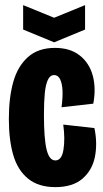

<svg xmlns="http://www.w3.org/2000/svg" viewBox="-20 -728 409 759"><path d="M15 -258Q15 -341.7 32.4 -403.8Q49.8 -466 90.4 -502.3Q131 -538.7 197.3 -538.7Q257.3 -538.7 295.2 -508.8Q333.2 -479 346.7 -429.1Q360.2 -379.2 348.8 -318.2L223.2 -304Q228.3 -341 227.1 -369.7Q225.8 -398.3 217.6 -414.8Q209.3 -431.3 194 -431.3Q178.3 -431.3 169.4 -412.7Q160.5 -394 157.1 -359.9Q153.7 -325.8 153.7 -274.2Q153.7 -179.8 164.2 -136.8Q174.7 -93.8 198.7 -93.8Q224.2 -93.8 230.9 -136.5Q237.7 -179.2 230 -235.5L353.3 -221.7Q365.8 -161.3 355.2 -108Q344.5 -54.7 305.8 -21.5Q267.2 11.7 198.8 11.7Q131.7 11.7 90.8 -21.9Q49.8 -55.5 32.4 -115.2Q15 -175 15 -258ZM71.5 -611.2 194 -560.7 316.3 -611.2V-707.8L194 -657.8L71.5 -707.8Z"/></svg>

Font: Bricolage Grotesque 96pt Condensed ExBd
Style: Regular
Weight: 800
Width: 3
Designer: Mathieu Triay
Foundry: Atelier Triay
Version: Version 1.001;Glyphs 3.2 (3207)